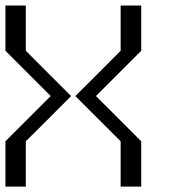

<svg xmlns="http://www.w3.org/2000/svg" viewBox="-20 -687 707 707"><path d="M424.2 -166.7 257.5 -333.3Q325.8 -400.8 424.2 -500V-666.7H500V-500L333.3 -333.3L500 -166.7V0H424.2ZM75 -166.7V0H0V-166.7L166.7 -333.3L0 -500V-666.7H75V-500L241.7 -333.3Q174.2 -265 75 -166.7Z"/></svg>

Font: 0xA000-Mono
Style: Mono
Weight: 400
Version: Version 0.1